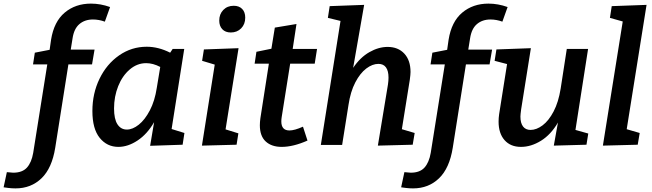

<svg xmlns="http://www.w3.org/2000/svg" viewBox="-138 -803 3613 1064"><path d="M264 -590 254 -528H386L372 -446H241L168 16Q150 129 92 185Q34 241 -52 241Q-72 241 -92 238.5Q-112 236 -118 235L-100 151Q-73 154 -65 154Q-14 154 11.5 125.5Q37 97 46 44L124 -446H45L55 -511L137 -527L145 -583Q161 -683 220.5 -733Q280 -783 366 -783Q419 -783 472 -764L443 -683Q410 -695 377 -695Q332 -695 302 -669.5Q272 -644 264 -590Z M813 -88 884 -66 874 -1 694 5 716 -126Q678 -60 624.5 -24.5Q571 11 518 11Q455 11 414.5 -39Q374 -89 374 -188Q374 -285 413.5 -366.5Q453 -448 522 -496Q591 -544 675 -544Q740 -544 805 -511L819 -532H883ZM731 -317 750 -432Q710 -453 672 -453Q622 -453 581 -418Q540 -383 517 -325.5Q494 -268 494 -202Q494 -143 513 -114Q532 -85 565 -85Q597 -85 631 -112Q665 -139 692.5 -191.5Q720 -244 731 -317Z M992 -529 1184 -536 1112 -86 1183 -64 1173 -1 981 4 1052 -445 982 -466ZM1077 -689Q1077 -725 1099.5 -748Q1122 -771 1157 -771Q1187 -771 1204 -753.5Q1221 -736 1221 -705Q1221 -669 1198.5 -646Q1176 -623 1141 -623Q1111 -623 1094 -641Q1077 -659 1077 -689Z M1470 -450 1423 -154Q1421 -142 1421 -130Q1421 -80 1466 -80Q1494 -80 1541 -101L1566 -24Q1487 11 1423 11Q1367 11 1334.5 -19Q1302 -49 1302 -109Q1302 -126 1305 -148L1352 -450H1273L1283 -516L1366 -533L1385 -650L1505 -670L1484 -532H1619L1606 -450Z M2089 -87 2160 -66 2149 -1 1956 4 2012 -335Q2015 -356 2015 -373Q2015 -410 2001 -429.5Q1987 -449 1959 -449Q1926 -449 1892 -423.5Q1858 -398 1831 -346.5Q1804 -295 1793 -220L1758 0H1640L1749 -687L1679 -704L1689 -769L1880 -776L1819 -427Q1858 -485 1909 -514Q1960 -543 2010 -543Q2068 -543 2102.5 -506Q2137 -469 2137 -404Q2137 -391 2133 -361Z M2467 -590 2457 -528H2589L2575 -446H2444L2371 16Q2353 129 2295 185Q2237 241 2151 241Q2131 241 2111 238.5Q2091 236 2085 235L2103 151Q2130 154 2138 154Q2189 154 2214.5 125.5Q2240 97 2249 44L2327 -446H2248L2258 -511L2340 -527L2348 -583Q2364 -683 2423.5 -733Q2483 -783 2569 -783Q2622 -783 2675 -764L2646 -683Q2613 -695 2580 -695Q2535 -695 2505 -669.5Q2475 -644 2467 -590Z M3051 -83 3122 -63 3112 -1 2931 4 2954 -124Q2915 -57 2860 -23Q2805 11 2749 11Q2691 11 2658 -26.5Q2625 -64 2625 -129Q2625 -149 2628 -170L2672 -448L2603 -466L2613 -529L2804 -536L2750 -197Q2746 -167 2746 -157Q2746 -121 2760.5 -102Q2775 -83 2802 -83Q2835 -83 2869 -108.5Q2903 -134 2930 -185.5Q2957 -237 2969 -312L3003 -532H3121Z M3252 -769 3445 -776 3335 -87 3407 -66 3396 -1 3203 4 3313 -684 3242 -704Z"/></svg>

Font: Bitter Pro SemiBold
Style: Italic
Weight: 600
Italic angle: -9°
Designer: Sol Matas, and Bitter project Authors
Foundry: Sol Matas
Version: Version 1.010